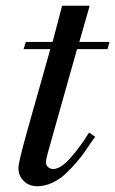

<svg xmlns="http://www.w3.org/2000/svg" viewBox="-20 -636 401 668"><path d="M155 -465H62L70 -490H163L196 -616H292L256 -490H361L354 -465H248L146 -103Q140 -81 140 -70Q140 -61 147.5 -54.5Q155 -48 165 -48Q191 -48 225.5 -87Q260 -126 290 -175L311 -160Q296 -140 281 -117Q266 -94 246 -71Q226 -48 206 -29.5Q186 -11 160.5 0.5Q135 12 109 12Q81 12 62.5 -6.5Q44 -25 44 -51Q44 -71 74 -178Z"/></svg>

Font: Justus
Style: ItalicOldstyle
Weight: 400
Italic angle: -12°
Version: Version 001.001